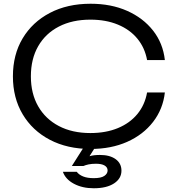

<svg xmlns="http://www.w3.org/2000/svg" viewBox="-20 -783 942 1026"><path d="M861 -289Q851 -200 798 -131.5Q745 -63 659.5 -25Q574 13 464 13Q340 13 246.5 -36Q153 -85 101 -172.5Q49 -260 49 -375Q49 -491 101 -578Q153 -665 246.5 -714Q340 -763 464 -763Q574 -763 659.5 -725Q745 -687 798 -619.5Q851 -552 861 -462H766Q754 -528 714 -576.5Q674 -625 610 -651.5Q546 -678 463 -678Q366 -678 294.5 -641Q223 -604 184 -536Q145 -468 145 -375Q145 -283 184 -215Q223 -147 294.5 -109.5Q366 -72 463 -72Q546 -72 610 -98.5Q674 -125 714 -173.5Q754 -222 766 -289ZM435 -8H496L445 73L420 71Q440 57 461 51Q482 45 514 45Q567 45 598 67.5Q629 90 629 129Q629 171 589.5 197Q550 223 481 223Q420 223 375 199Q330 175 316 135H390Q402 151 424.5 160Q447 169 481 169Q520 169 537.5 157Q555 145 555 128Q555 111 539 101.5Q523 92 493 92Q470 92 453.5 95.5Q437 99 426 104H364Z"/></svg>

Font: Unbounded Light
Style: Regular
Weight: 300
Designer: Luke Prowse, Jean-Baptiste Morizot, Fátima Lázaro, Florian Runge
Foundry: NaN
Version: Version 1.700